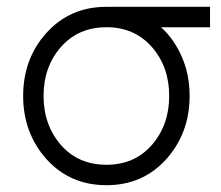

<svg xmlns="http://www.w3.org/2000/svg" viewBox="-20 -532 649 564"><path d="M293 -512Q186 -512 117 -436Q48 -360 48 -250Q48 -141 117 -64Q186 12 293 12Q399 12 468 -64Q537 -141 537 -250Q537 -312 515 -363Q504 -389 488.5 -411.5Q473 -434 453 -452H597V-512ZM293 -452Q375 -452 426 -394Q477 -336 477 -250Q477 -165 426 -106Q375 -48 293 -48Q210 -48 159 -106Q108 -165 108 -250Q108 -336 159 -394Q210 -452 293 -452Z"/></svg>

Font: Unageo Variable
Style: Regular
Weight: 300
Designer: Richard Sepsi
Foundry: Richard Sepsi
Version: Version 2.200